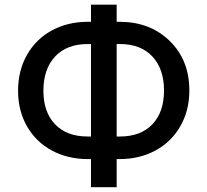

<svg xmlns="http://www.w3.org/2000/svg" viewBox="-20 -760 875 810"><path d="M363.8 -184.1V-574.2H350.1Q261.7 -574.2 212.4 -521.5Q163.1 -468.8 163.1 -377Q163.1 -287.1 212.4 -235.6Q261.7 -184.1 350.1 -184.1ZM485.8 -574.2H472.2V-184.1H485.8Q573.7 -184.1 622.8 -235.6Q671.9 -287.1 671.9 -377.9Q671.9 -469.2 622.8 -521.7Q573.7 -574.2 485.8 -574.2ZM350.1 -668H363.8V-740.2H472.2V-668H484.9Q612.8 -668 695.8 -587.4Q778.8 -506.8 778.8 -377.9Q778.8 -293.5 740.7 -227.3Q702.6 -161.1 635.7 -125Q568.8 -88.9 484.9 -88.9H472.2V29.8H363.8V-88.9H350.1Q266.1 -88.9 199.2 -124.8Q132.3 -160.6 94.2 -226.6Q56.2 -292.5 56.2 -377Q56.2 -462.4 94.2 -529.1Q132.3 -595.7 199.2 -631.8Q266.1 -668 350.1 -668Z"/></svg>

Font: Telcell.Market Med
Style: Regular
Weight: 500
Designer: Rasmus Andersson, Sedrak Mkrtchyan
Version: Version 3.019;git-0a5106e0b